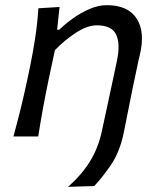

<svg xmlns="http://www.w3.org/2000/svg" viewBox="-20 -528 617 743"><path d="M243.5 195Q296 148.5 328.2 96.5Q360.5 44.5 374.5 -22L417 -219.5L432.5 -292.5Q446.5 -359 429.2 -394.5Q412 -430 354.5 -430Q317.5 -430 273 -400.8Q228.5 -371.5 192.5 -334L167 -214.5Q155 -156.5 145.8 -105.8Q136.5 -55 128 0H32Q47 -55 59.8 -106.5Q72.5 -158 85.5 -219L96 -269Q107.5 -324 116.2 -381.5Q125 -439 128.5 -496L210.5 -501L201 -413H209.5Q231 -434.5 261.8 -456.5Q292.5 -478.5 326.5 -493.2Q360.5 -508 393 -508Q475 -508 508.8 -456.2Q542.5 -404.5 521 -315Q518.5 -305.5 515.8 -293.5Q513 -281.5 510.5 -268Q492 -182 480.8 -124Q469.5 -66 458 -10Q442.5 62.5 408 112.2Q373.5 162 344.5 192Z"/></svg>

Font: Commissioner Flair
Style: Italic
Weight: 400
Italic angle: -12°
Designer: Kostas Bartsokas
Foundry: Kostas Bartsokas
Version: Version 1.000; ttfautohint (v1.8.3)